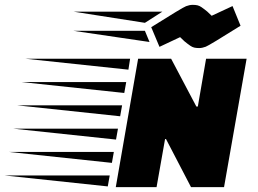

<svg xmlns="http://www.w3.org/2000/svg" viewBox="-273 -771 1062 791"><path d="M514 0 411 -198H407L372 0H204L296 -529H432L536 -332H542L576 -529H743L650 0ZM171 -3 -253 -48H179ZM205 -196 -219 -241H213ZM222 -292 -202 -337H230ZM239 -388 -185 -433H247ZM256 -484 -168 -529H263ZM188 -100 -236 -145H196ZM599 -706 685 -746 718 -665Q589 -584 574.5 -578.5Q560 -573 547.5 -573Q535 -573 527 -575Q519 -577 511 -582.5Q503 -588 498 -592Q490 -597 469 -618L384 -578L350 -659Q479 -740 493.5 -745.5Q508 -751 520.5 -751Q533 -751 541 -749Q549 -747 557 -741.5Q565 -736 570 -732Q578 -727 599 -706ZM396 -723 324 -677 30 -723ZM324 -644 343 -598 30 -644Z"/></svg>

Font: Faster One
Style: Regular
Weight: 400
Designer: Eduardo Rodriguez Tunni
Foundry: Eduardo Rodriguez Tunni
Version: Version 1.002